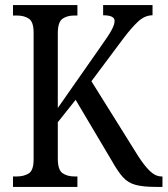

<svg xmlns="http://www.w3.org/2000/svg" viewBox="-20 -734 658 754"><path d="M31 0V-41H45Q74 -41 93 -53Q112 -65 112 -108V-606Q112 -648 93.5 -660.5Q75 -673 47 -673H31V-714H284V-673H271Q243 -673 225 -660Q207 -647 207 -603V-310L379 -556Q407 -595 418.5 -616.5Q430 -638 430 -652Q430 -674 385 -674V-714H579V-674Q549 -674 522.5 -649.5Q496 -625 463 -581L339 -415L522 -122Q547 -83 569 -62Q591 -41 615 -41H618V0H593Q542 0 512.5 -8Q483 -16 463 -38Q443 -60 420 -101L277 -342L207 -254V-111Q207 -67 225.5 -54Q244 -41 273 -41H284V0Z"/></svg>

Font: Noto Serif Tamil Condensed
Style: Regular
Weight: 400
Width: 3
Designer: Indian Type Foundry, Tom Grace, and the Monotype Design Team
Foundry: Monotype Imaging Inc.
Version: Version 2.004; ttfautohint (v1.8.4.7-5d5b)